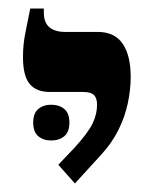

<svg xmlns="http://www.w3.org/2000/svg" viewBox="-20 -667 371 451"><path d="M156 -236 117 -280 155 -320Q187 -355 197.5 -377Q208 -399 208 -421Q208 -436 201 -443.5Q194 -451 175 -451H97Q65 -451 49.5 -470Q34 -489 34 -533Q34 -549 35.5 -563.5Q37 -578 41 -597Q45 -616 51 -647H83V-637Q83 -614 96 -603Q109 -592 133 -592H210Q249 -592 268 -564.5Q287 -537 287 -486Q287 -456 280 -423.5Q273 -391 257.5 -360.5Q242 -330 218 -304ZM58 -379Q58 -401 70 -411Q82 -421 100 -421Q119 -421 131 -411Q143 -401 143 -379Q143 -357 131 -347Q119 -337 100 -337Q82 -337 70 -347Q58 -357 58 -379Z"/></svg>

Font: Noto Serif Hebrew SemiBold
Style: Regular
Weight: 600
Version: Version 2.003